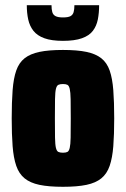

<svg xmlns="http://www.w3.org/2000/svg" viewBox="-20 -710 483 738"><path d="M222 8Q167 8 131.5 0.5Q96 -7 74.5 -24.5Q53 -42 42.5 -72.5Q32 -103 28.5 -148Q25 -193 25 -255Q25 -318 28.5 -363.5Q32 -409 42.5 -439Q53 -469 74.5 -486Q96 -503 131.5 -510.5Q167 -518 222 -518Q277 -518 312.5 -510.5Q348 -503 369.5 -486Q391 -469 401.5 -439Q412 -409 415.5 -363.5Q419 -318 419 -255Q419 -193 415.5 -148Q412 -103 401.5 -72.5Q391 -42 369.5 -24.5Q348 -7 312.5 0.5Q277 8 222 8ZM222 -123Q233 -123 239 -126Q245 -129 248 -141.5Q251 -154 251.5 -181Q252 -208 252 -255Q252 -302 251.5 -329Q251 -356 248 -368.5Q245 -381 239 -384Q233 -387 222 -387Q211 -387 204.5 -384Q198 -381 195 -368.5Q192 -356 191.5 -329Q191 -302 191 -255Q191 -208 191.5 -181Q192 -154 195 -141.5Q198 -129 204.5 -126Q211 -123 222 -123ZM222 -553Q178 -553 150.5 -563Q123 -573 108.5 -591.5Q94 -610 88.5 -635Q83 -660 83 -690H178Q178 -674 181 -663.5Q184 -653 193.5 -648Q203 -643 222 -643Q242 -643 251 -648Q260 -653 263 -663.5Q266 -674 266 -690H361Q361 -660 356 -635Q351 -610 337 -591.5Q323 -573 295 -563Q267 -553 222 -553Z"/></svg>

Font: Saira Condensed Black
Style: Regular
Weight: 900
Width: 3
Designer: Hector Gatti with collaboration of the Omnibus-Type team
Foundry: Omnibus-Type
Version: Version 1.101